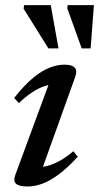

<svg xmlns="http://www.w3.org/2000/svg" viewBox="-20 -700 378 732"><path d="M39 -35 172.5 -397 191.5 -378Q171.5 -379 148.8 -371.2Q126 -363.5 101.8 -347.5Q77.5 -331.5 52 -307L34 -326.5Q73.5 -376.5 107.2 -404Q141 -431.5 170.2 -442.5Q199.5 -453.5 225.5 -453.5Q254 -453.5 264.8 -442.2Q275.5 -431 267 -407.5L134 -37L118.5 -63Q139 -61.5 162 -67.8Q185 -74 209.8 -88Q234.5 -102 259.5 -123.5L276.5 -102.5Q237.5 -60 203.8 -35Q170 -10 141 0.5Q112 11 85.5 11Q52 11 40.8 0.2Q29.5 -10.5 39 -35ZM203 -515.5H164.5L70 -667L72 -680.5H173.5ZM325.5 -515.5H291.5L236.5 -668.5L238 -680.5H338Z"/></svg>

Font: Newsreader 16pt Medium
Style: Italic
Weight: 500
Italic angle: -17°
Designer: Hugues Gentile
Foundry: Production Type
Version: Version 1.003